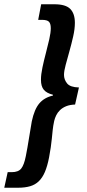

<svg xmlns="http://www.w3.org/2000/svg" viewBox="-58 -728 409 900"><path d="M-38 152 -22 79H-3Q28 79 41.5 62Q55 45 63 4Q71 -36 77 -75Q83 -114 91 -159Q103 -216 126.5 -243.5Q150 -271 190 -280V-284Q161 -291 147.5 -307Q134 -323 134 -354Q134 -379 141 -412Q148 -445 157 -479Q166 -513 173 -544Q180 -575 180 -596Q180 -617 171.5 -626Q163 -635 138 -635H121L135 -708H197Q250 -708 271.5 -686Q293 -664 293 -621Q293 -592 285 -557Q277 -522 267.5 -488Q258 -454 250 -424.5Q242 -395 242 -377Q242 -355 256.5 -337Q271 -319 312 -318L294 -238Q269 -237 252 -230Q235 -223 223.5 -212Q212 -201 205.5 -187.5Q199 -174 196 -161Q191 -138 189 -118Q187 -98 185 -78.5Q183 -59 180 -37.5Q177 -16 172 10Q164 51 152.5 78Q141 105 124 121.5Q107 138 83 145Q59 152 26 152Z"/></svg>

Font: TypoPRO Source Sans Pro
Style: Bold Italic
Weight: 700
Italic angle: -11°
Designer: Paul D. Hunt
Foundry: Adobe Systems Incorporated
Version: Version 1.075;PS 2.000;hotconv 1.0.86;makeotf.lib2.5.63406